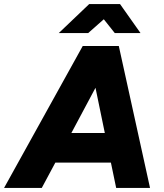

<svg xmlns="http://www.w3.org/2000/svg" viewBox="-54 -927 810 947"><path d="M354 -700H532L686 0H519L493 -125H219L152 0H-34ZM463 -271 417 -494 298 -271ZM386 -907H538L639 -764H512L458 -832L381 -764H236Z"/></svg>

Font: Oak Sans ExtraBold
Style: Italic
Weight: 800
Italic angle: -9.49998°
Foundry: Erik Kennedy, Walven
Version: Version 1.000